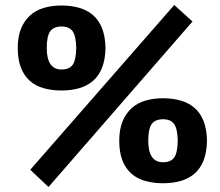

<svg xmlns="http://www.w3.org/2000/svg" viewBox="-20 -734 880 768"><path d="M51 -542Q51 -587 64 -619Q77 -651 100 -672Q123 -693 155.5 -702.5Q188 -712 226 -712Q264 -712 296 -703Q328 -694 351.5 -674Q375 -654 388 -621.5Q401 -589 402 -542Q401 -495 388 -462.5Q375 -430 351.5 -410Q328 -390 296 -381Q264 -372 226 -372Q188 -372 155.5 -381Q123 -390 100 -410Q77 -430 64 -462.5Q51 -495 51 -542ZM167 -542Q167 -456 226 -456Q257 -456 270.5 -474.5Q284 -493 285 -542Q284 -590 270.5 -609Q257 -628 226 -628Q195 -628 181 -609Q167 -590 167 -542ZM457 -171Q457 -216 470 -248Q483 -280 506 -301Q529 -322 561.5 -331.5Q594 -341 632 -341Q670 -341 702 -332Q734 -323 757.5 -303Q781 -283 794 -250.5Q807 -218 808 -171Q807 -124 794 -91.5Q781 -59 757.5 -39Q734 -19 702 -10Q670 -1 632 -1Q594 -1 561.5 -10Q529 -19 506 -39Q483 -59 470 -91.5Q457 -124 457 -171ZM573 -171Q573 -85 632 -85Q663 -85 676.5 -103.5Q690 -122 691 -171Q690 -219 676.5 -238Q663 -257 632 -257Q601 -257 587 -238Q573 -219 573 -171ZM677 -714 750 -648 174 14 101 -55Z"/></svg>

Font: PTSans
Style: Bold
Weight: 700
Designer: A.Korolkova, O.Umpeleva, V.Yefimov
Foundry: ParaType Ltd
Version: Version 2.003W OFL